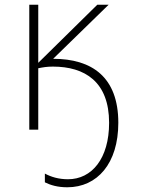

<svg xmlns="http://www.w3.org/2000/svg" viewBox="-20 -549 603 813"><path d="M265 244C392 244 481 143 481 -29C481 -223 369 -300 205 -300L440 -529H392L142 -283V-529H104V0H142V-260C162 -264 179 -267 204 -267C339 -267 442 -203 442 -29C442 122 369 210 268 210C228 210 196 200 170 186V223C194 235 224 244 265 244Z"/></svg>

Font: Noto Sans Mono SemiCondensed ExtraLight
Style: Regular
Weight: 200
Width: 4
Designer: Monotype Design Team
Foundry: Monotype Imaging Inc.
Version: Version 2.014